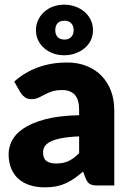

<svg xmlns="http://www.w3.org/2000/svg" viewBox="-20 -797 558 825"><path d="M320 -211Q273.5 -209 243.5 -203Q213.5 -197 196 -188Q178.5 -179 171.8 -167.5Q165 -156 165 -142.5Q165 -116 179.5 -105.2Q194 -94.5 222 -94.5Q252 -94.5 274.5 -105Q297 -115.5 320 -139ZM41 -446.5Q88 -488 145.2 -508.2Q202.5 -528.5 268 -528.5Q315 -528.5 352.8 -513.2Q390.5 -498 416.8 -470.8Q443 -443.5 457 -406Q471 -368.5 471 -324V0H400Q378 0 366.8 -6Q355.5 -12 348 -31L337 -59.5Q317.5 -43 299.5 -30.5Q281.5 -18 262.2 -9.2Q243 -0.5 221.2 3.8Q199.5 8 173 8Q137.5 8 108.5 -1.2Q79.5 -10.5 59.2 -28.5Q39 -46.5 28 -73.2Q17 -100 17 -135Q17 -163 31 -191.8Q45 -220.5 79.5 -244.2Q114 -268 172.5 -284Q231 -300 320 -302V-324Q320 -369.5 301.2 -389.8Q282.5 -410 248 -410Q220.5 -410 203 -404Q185.5 -398 171.8 -390.5Q158 -383 145 -377Q132 -371 114 -371Q98 -371 87 -379Q76 -387 69 -398ZM134.5 -667Q134.5 -692 144.5 -712.2Q154.5 -732.5 171 -747Q187.5 -761.5 209.5 -769.2Q231.5 -777 255.5 -777Q280 -777 302.5 -769.2Q325 -761.5 342.2 -747Q359.5 -732.5 369.5 -712.2Q379.5 -692 379.5 -667Q379.5 -642.5 369.5 -622.8Q359.5 -603 342.2 -589Q325 -575 302.5 -567.2Q280 -559.5 255.5 -559.5Q231.5 -559.5 209.5 -567.2Q187.5 -575 171 -589Q154.5 -603 144.5 -622.8Q134.5 -642.5 134.5 -667ZM217.5 -667Q217.5 -649.5 227.2 -638.2Q237 -627 257.5 -627Q275.5 -627 286 -638.2Q296.5 -649.5 296.5 -667Q296.5 -686 286 -697Q275.5 -708 257.5 -708Q237 -708 227.2 -697Q217.5 -686 217.5 -667Z"/></svg>

Font: Lato 2
Style: Regular
Weight: 900
Designer: Lukasz Dziedzic with Adam Twardoch and Botio Nikoltchev
Foundry: tyPoland Lukasz Dziedzic
Version: Version 2.015; 2015-08-06; http://www.latofonts.com/